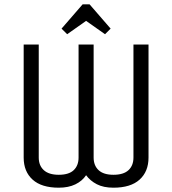

<svg xmlns="http://www.w3.org/2000/svg" viewBox="-20 -857 800 892"><path d="M345 -650H415V-125Q415 -88 438 -66.5Q461 -45 507 -45Q554 -45 577 -66.5Q600 -88 600 -125V-650H670V-125Q670 -60 628.5 -22.5Q587 15 507 15Q461 15 430 -1Q399 -17 380 -43Q362 -16 330 -0.5Q298 15 253 15Q173 15 131.5 -22.5Q90 -60 90 -125V-650H160V-125Q160 -88 183.5 -66.5Q207 -45 253 -45Q300 -45 322.5 -66.5Q345 -88 345 -125ZM292 -698 266 -724 364 -837H396L494 -724L468 -698L380 -760Z"/></svg>

Font: Unica One
Style: Regular
Weight: 400
Designer: Eduardo Rodriguez Tunni
Foundry: Eduardo Rodriguez Tunni
Version: Version 2.000; ttfautohint (v1.8.4.7-5d5b);gftools[0.9.23]